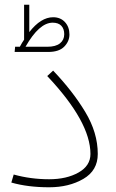

<svg xmlns="http://www.w3.org/2000/svg" viewBox="-20 -781 493 813"><path d="M28 -8 38 -42Q110 -22 188 -22Q262 -22 312.5 -50.5Q363 -79 363 -129Q363 -265 180 -459L205 -482Q288 -395 341 -307Q394 -219 394 -129Q394 -59 333 -23.5Q272 12 188 12Q98 12 28 -8ZM274 -635Q274 -606 252 -583.5Q230 -561 184 -561H42L44 -583H64Q73 -600 82 -613V-761H104V-645Q153 -708 205 -708Q236 -708 255 -687.5Q274 -667 274 -635ZM252 -636Q252 -659 239.5 -672Q227 -685 203 -685Q146 -685 88 -583H180Q216 -583 234 -597.5Q252 -612 252 -636Z"/></svg>

Font: FiraGO UltraLight
Style: Regular
Weight: 200
Designer: bBox Type
Foundry: bBox Type GmbH
Version: Version 1.001